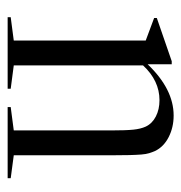

<svg xmlns="http://www.w3.org/2000/svg" viewBox="-6 -468 474 502"><g transform="rotate(90 231.0 -217.0)"><path d="M212 -8V0H25V-8L86 -16V-361L27 -383V-390L140 -429H148V-366Q213 -434 282 -434Q313 -434 338.5 -421Q364 -408 375 -385Q378 -378 380.5 -370Q383 -362 384 -349.5Q385 -337 385.5 -318Q386 -299 386 -271V-16L446 -8V0H260V-8L321 -16V-271Q321 -309 319 -328.5Q317 -348 311 -361Q303 -378 284.5 -387.5Q266 -397 242 -397Q191 -397 151 -354V-16Z"/></g></svg>

Font: Libre Caslon Display
Style: Regular
Weight: 400
Designer: Pablo Impallari, Rodrigo Fuenzalida
Foundry: Pablo Impallari, Rodrigo Fuenzalida
Version: Version 1.002; ttfautohint (v1.5)